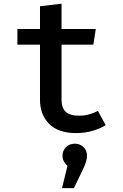

<svg xmlns="http://www.w3.org/2000/svg" viewBox="-20 -696 655 1024"><path d="M543.6 -28.7Q513.8 -9.7 472.3 2.1Q430.8 13.8 385.6 13.8Q291.3 13.8 242.3 -35.1Q193.3 -84.1 193.3 -164.1V-457.9H72.8V-541.5H193.3V-662.6L308.2 -676.4V-541.5H490.8L477.9 -457.9H308.2V-165.1Q308.2 -121.5 330 -100.3Q351.8 -79 401.5 -79Q431.3 -79 456.2 -86.2Q481 -93.3 502.1 -104.6ZM379 70.3Q406.2 70.3 425.1 88.5Q444.1 106.7 444.1 134.4Q444.1 161.5 425.1 201.5L374.4 307.2H310.8L340 188.2Q328.2 178.5 320.8 164.9Q313.3 151.3 313.3 134.4Q313.3 107.2 332.3 88.7Q351.3 70.3 379 70.3Z"/></svg>

Font: Fira Code Medium
Style: Regular
Weight: 500
Designer: Carrois Corporate, Edenspiekermann AG, Nikita Prokopov
Foundry: Carrois Corporate, Edenspiekermann AG, Nikita Prokopov
Version: Version 6.002